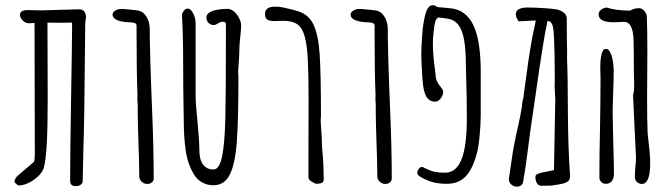

<svg xmlns="http://www.w3.org/2000/svg" viewBox="-20 -696 2538 727"><path d="M136.7 -656.7 272.5 -660.6H280.3Q293.5 -660.6 299.6 -651.9Q305.7 -643.1 305.7 -630.9L302.7 -608.9L299.3 -287.1Q299.3 -288.6 297.4 -187L295.9 -138.7L293 -8.8Q293 -1.5 285.2 3.7Q277.3 8.8 267.1 8.8Q245.6 8.8 245.6 -11.2V-30.3Q245.6 -104 249 -314Q252.9 -542 252.9 -591.3V-610.4L202.6 -609.9L159.7 -610.4Q159.7 -518.1 160.2 -456.1L160.6 -323.7Q160.6 -210.9 157 -149.4Q153.3 -87.9 146 -61.5Q142.1 -45.9 126 -30Q109.9 -14.2 89.1 -3.9Q68.4 6.3 50.3 6.3Q48.3 6.3 41.5 0.5Q34.7 -5.4 34.7 -8.3Q34.7 -12.2 37.6 -18.1Q40.5 -23.9 44.9 -28.8L108.9 -83.5Q111.8 -93.8 111.8 -111.3L110.8 -609.4Q99.6 -607.9 88.4 -607.9Q76.7 -607.9 66.2 -618.2Q55.7 -628.4 55.7 -640.1Q55.7 -657.7 84.5 -657.7Z M562 -20Q562 -11.2 554.9 -5.4Q547.9 0.5 537.6 0.5Q525.4 0.5 516.4 -8.1Q507.3 -16.6 507.3 -28.3Q507.3 -75.7 503.9 -164.6Q501.5 -239.7 501.5 -273.4V-300.3L500.5 -312.5Q500 -317.9 500 -324.7Q500 -330.6 500.5 -332V-336.4Q497.1 -418 497.1 -574.2V-599.6Q496.6 -610.4 476.6 -611.3Q456.5 -611.3 440.9 -614.5Q425.3 -617.7 416.5 -623.5Q406.2 -630.4 406.2 -640.6Q406.2 -649.4 416.5 -655.8Q426.8 -662.1 438 -662.1Q449.2 -662.1 466.8 -660.2L486.8 -658.2L493.7 -657.2Q515.6 -656.2 527.3 -642.3Q539.1 -628.4 543 -613.5Q546.9 -598.6 546.9 -591.3Q546.9 -496.1 556.2 -272.9Q562 -129.9 562 -20Z M893.1 -600.6Q893.1 -585.9 889.6 -554.7Q886.2 -523.4 886.2 -504.9Q886.2 -488.3 884.3 -463.4Q881.8 -432.6 881.8 -421.4Q881.8 -416.5 882.3 -413.1Q882.8 -409.2 882.8 -404.3Q882.8 -242.7 876.7 -159.2Q870.6 -75.7 850.3 -35.2Q830.1 5.4 788.1 5.4Q764.2 5.4 745.1 -5.4Q726.1 -16.1 714.4 -35.6Q702.1 -56.2 694.3 -78.9Q686.5 -101.6 682.6 -130.4Q675.8 -180.7 675.8 -240.7Q673.3 -360.4 673.3 -499.5Q673.3 -534.2 670.9 -596.7L668.9 -642.6Q678.2 -663.6 690.4 -663.6Q702.1 -663.6 711.4 -645.5Q720.7 -627.4 720.7 -606.4V-334.5Q720.7 -303.7 728 -233.4Q734.9 -160.6 734.9 -127.4Q734.9 -91.3 749 -72.8Q763.2 -54.2 788.1 -54.2Q811 -54.2 821 -104.2Q831.1 -154.3 833.3 -249.5Q835.4 -344.7 835.4 -557.6V-602.1Q835.4 -609.9 832.3 -611.8Q829.1 -613.8 825.9 -613.5Q822.8 -613.3 821.8 -613.3Q816.9 -613.3 812.7 -611.3Q808.6 -609.4 804.9 -607.2Q801.3 -605 797.4 -603Q793.5 -601.1 788.6 -601.1Q780.8 -601.1 773.2 -606.4Q765.6 -611.8 763.2 -619.6Q761.2 -626.5 761.2 -629.4Q761.2 -643.1 778.3 -651.9Q795.4 -660.6 838.9 -662.6Q854 -663.1 866.5 -652.1Q878.9 -641.1 886 -626Q893.1 -610.8 893.1 -600.6Z M1175.8 0Q1157.7 -8.8 1152.8 -13.4Q1147.9 -18.1 1147.9 -27.3V-100.1L1148.4 -314.9Q1148.4 -415.5 1145.5 -471.2Q1142.6 -526.9 1133.3 -559.3Q1124 -591.8 1105.5 -604.5Q1085.9 -617.2 1053.7 -617.2L1035.2 -616.7Q1029.8 -616.2 1019 -616.2Q1001.5 -616.2 992.4 -621.6Q983.4 -627 983.4 -643.1Q983.4 -670.9 1022 -670.9Q1038.6 -670.9 1057.4 -666.7Q1076.2 -662.6 1089.4 -658.9Q1102.5 -655.3 1105.5 -654.3Q1147.9 -642.6 1166.7 -603.5Q1185.5 -564.5 1190.4 -490.5Q1195.3 -416.5 1195.3 -258.3Q1195.3 -253.4 1194.8 -249.5Q1194.3 -246.1 1194.3 -241.2Q1194.3 -230 1196.8 -199.2Q1198.7 -174.3 1198.7 -157.7Q1198.7 -139.2 1202.1 -107.9Q1203.6 -93.3 1204.6 -67.9Q1205.6 -42.5 1205.6 -28.3Q1205.6 -26.4 1205.8 -16.8Q1206.1 -7.3 1198.7 -3.7Q1191.4 0 1175.8 0Z M1463.4 -20Q1463.4 -11.2 1456.3 -5.4Q1449.2 0.5 1439 0.5Q1426.8 0.5 1417.7 -8.1Q1408.7 -16.6 1408.7 -28.3Q1408.7 -75.7 1405.3 -164.6Q1402.8 -239.7 1402.8 -273.4V-300.3L1401.9 -312.5Q1401.4 -317.9 1401.4 -324.7Q1401.4 -330.6 1401.9 -332V-336.4Q1398.4 -418 1398.4 -574.2V-599.6Q1397.9 -610.4 1377.9 -611.3Q1357.9 -611.3 1342.3 -614.5Q1326.7 -617.7 1317.9 -623.5Q1307.6 -630.4 1307.6 -640.6Q1307.6 -649.4 1317.9 -655.8Q1328.1 -662.1 1339.4 -662.1Q1350.6 -662.1 1368.2 -660.2L1388.2 -658.2L1395 -657.2Q1417 -656.2 1428.7 -642.3Q1440.4 -628.4 1444.3 -613.5Q1448.2 -598.6 1448.2 -591.3Q1448.2 -496.1 1457.5 -272.9Q1463.4 -129.9 1463.4 -20Z M1747.6 -247.6Q1747.6 -142.1 1727.3 -92Q1707 -42 1665 -42Q1647.5 -42 1631.6 -44.4Q1615.7 -46.9 1599.6 -54.2Q1597.7 -55.2 1589.4 -59.1Q1582.5 -63.5 1577.1 -64Q1570.8 -63.5 1565.7 -56.6Q1560.5 -49.8 1560.1 -42.5V-38.1Q1561.5 -33.7 1567.4 -29.3Q1592.3 -13.7 1616.7 -6.8Q1641.1 0 1671.4 0Q1715.3 0 1741.9 -26.6Q1768.6 -53.2 1785.2 -113.8Q1792 -137.7 1796.1 -182.1Q1800.3 -226.6 1800.3 -262.7V-423.3Q1800.3 -541.5 1772.7 -600.1Q1745.1 -658.7 1686 -664.6L1635.7 -669.4Q1627 -676.3 1618.7 -676.3Q1600.1 -676.3 1590.8 -642.6Q1581.5 -608.9 1578.6 -562.5L1577.6 -548.3Q1577.1 -541.5 1576.2 -523.2Q1575.2 -504.9 1575.2 -490.2Q1575.2 -477.1 1575.7 -470.7L1576.2 -456.5Q1578.6 -401.4 1581.8 -375Q1585 -348.6 1593 -332.5Q1601.1 -316.4 1617.7 -312Q1623.5 -311 1626 -311Q1636.7 -311 1644 -317.9Q1651.4 -324.7 1654.8 -333.5Q1658.2 -342.3 1658.2 -347.2Q1658.2 -352.5 1655.8 -356.9Q1653.3 -361.3 1648.4 -367.2Q1639.6 -377.4 1634.5 -388.4Q1629.4 -399.4 1628.9 -418.9Q1619.1 -484.9 1619.1 -528.3Q1619.1 -545.4 1620.6 -563Q1624 -600.6 1628.2 -614.3Q1632.3 -627.9 1641.1 -629.9L1673.8 -625.5Q1699.2 -622.1 1714.6 -603.3Q1730 -584.5 1737.1 -545.9Q1744.1 -507.3 1744.1 -444.3L1747.1 -321.8Q1747.6 -292 1747.6 -247.6Z M2138.7 -29.8Q2138.7 -17.1 2131.6 -10.5Q2124.5 -3.9 2112.1 -1Q2099.6 2 2071.8 6.3Q2064.9 7.3 2030.3 7.3Q2018.6 7.3 2012.9 -2.7Q2007.3 -12.7 2007.3 -26.4Q2007.3 -32.2 2012.9 -35.9Q2018.6 -39.6 2031.2 -42.5Q2061 -48.8 2077.6 -51.8L2082.5 -318.4L2080.1 -367.7L2080.6 -394.5V-411.1Q2080.6 -498.5 2077.6 -554.7Q2076.2 -588.9 2071.3 -602.3Q2066.4 -615.7 2053.2 -617.2L2049.3 -597.7Q2043.9 -573.2 2043.5 -568.8Q2026.9 -474.1 1996.1 -255.4Q1985.8 -188 1979.5 -134.8Q1969.2 -52.2 1960.4 -5.4Q1959 2 1952.6 6.3Q1946.3 10.7 1938 10.7Q1934.1 10.7 1932.1 10.3Q1921.4 8.8 1914.1 0.7Q1906.7 -7.3 1906.7 -17.6Q1906.7 -21 1907.2 -22.5Q1910.6 -41 1915 -74.7Q1921.9 -125.5 1928.7 -157.7Q1935.5 -192.4 1940.9 -214.4Q1951.7 -262.7 1956.1 -291.5Q1957 -297.4 1957 -303.2Q1959 -310.5 1959 -315.4Q1959.5 -317.4 1960 -319.6Q1960.4 -321.8 1960.9 -322.3L1961.9 -326.7L1966.8 -364.7Q1974.1 -419.4 1980 -460.4Q1985.8 -501.5 1996.6 -560.5L2002 -585L2004.9 -599.6L2008.8 -618.2Q1991.7 -618.2 1973.1 -616.7Q1967.8 -616.7 1957.8 -616Q1947.8 -615.2 1942.9 -615.7Q1942.4 -617.7 1939.5 -622.6Q1936.5 -627.4 1934.8 -631.8Q1933.1 -636.2 1933.1 -642.1Q1933.1 -667.5 1978 -667.5Q2002.9 -667.5 2037.1 -665.3Q2071.3 -663.1 2086.9 -660.6Q2102.5 -657.7 2114.3 -648.4Q2126 -639.2 2126 -626Q2126 -549.3 2127.4 -500.5L2127 -476.1Q2129.9 -413.1 2130.4 -260.7Q2131.3 -134.3 2138.2 -35.2Q2138.7 -33.7 2138.7 -29.8Z M2377 -335.9Q2378.9 -283.7 2382.3 -220.7Q2386.7 -140.6 2388.2 -100.6Q2388.2 -84 2385.7 -62.5Q2383.8 -39.6 2383.8 -24.4Q2384.3 -14.2 2392.1 -6.8Q2399.9 0.5 2410.2 0.5Q2441.9 0.5 2441.9 -77.6L2441.4 -94.2Q2440.9 -118.2 2432.6 -188L2432.1 -195.3Q2430.2 -238.8 2430.2 -323.7Q2430.2 -380.4 2430.7 -413.6Q2431.2 -446.8 2431.2 -503.4Q2431.2 -588.9 2429.2 -632.3Q2428.7 -644.5 2419.9 -654.8Q2411.1 -665 2399.9 -665Q2381.3 -665 2365.7 -655.8Q2313 -655.8 2276.4 -667.5Q2264.2 -666 2255.4 -658.9Q2246.6 -651.9 2246.6 -641.6Q2246.6 -627 2260.5 -619.4Q2274.4 -611.8 2301.8 -611.8Q2315.4 -611.8 2324.2 -612.3L2342.8 -613.3Q2377 -613.3 2378.9 -544.4Q2379.9 -517.1 2379.9 -490.7V-464.4Q2379.9 -408.2 2380.9 -390.1L2381.3 -377.9Q2381.8 -349.6 2377 -335.9ZM2253.4 -423.8Q2253.9 -413.1 2253.9 -399.9Q2253.9 -335 2252 -212.9Q2249.5 -110.4 2249.5 -24.4Q2249.5 -14.2 2256.6 -7.1Q2263.7 0 2273.9 0Q2289.1 0 2296.9 -10.7Q2304.7 -21.5 2304.7 -38.6Q2304.7 -72.8 2302.2 -153.3Q2301.8 -181.6 2300.8 -212.9Q2299.8 -244.1 2299.8 -269Q2299.8 -296.4 2301.8 -345.7Q2303.7 -395 2303.7 -424.8Q2303.7 -461.4 2295.4 -486.3Q2286.6 -510.7 2276.4 -510.7Q2270.5 -510.7 2267.6 -509Q2264.6 -507.3 2262.7 -503.9Q2258.3 -496.6 2255.6 -480.7Q2252.9 -464.8 2252.9 -442.4Z"/></svg>

Font: Amatica SC
Style: Bold
Weight: 400
Designer: Vernon Adams, Ben Nathan
Foundry: newtypography
Version: Version 2.000